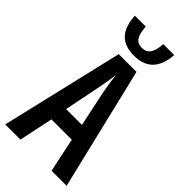

<svg xmlns="http://www.w3.org/2000/svg" viewBox="-285 -991 1055 1055"><g transform="rotate(45 243.0 -463.0)"><path d="M387 -926H302C298 -859 278 -828 234 -828C189 -828 170 -857 166 -926H81C88 -817 136 -767 234 -767C328 -767 380 -820 387 -926ZM360 0H477L306 -714H168L0 0H118L160 -199H318ZM300 -296H177L220 -510C228 -551 235 -591 238 -624C242 -590 247 -551 255 -509Z"/></g></svg>

Font: Noto Sans Display Condensed Medium
Style: Regular
Weight: 500
Width: 3
Designer: Monotype Design Team
Foundry: Monotype Imaging Inc.
Version: Version 1.900